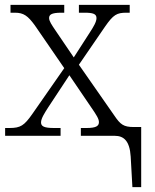

<svg xmlns="http://www.w3.org/2000/svg" viewBox="-20 -556 633 786"><path d="M515 85 522 210H558V-36H528C486 -36 473 -46 448 -83L303 -291L410 -447C444 -496 458 -504 498 -504H511V-536H303V-504H326C361 -504 375 -499 375 -482C375 -467 364 -448 347 -422L282 -321L208 -430C191 -455 181 -470 181 -482C181 -495 189 -504 231 -504H243V-536H23V-504H41C77 -504 94 -491 122 -453L243 -277L112 -89C79 -42 64 -32 19 -32H1V0H228V-32H201C160 -32 148 -39 148 -55C148 -71 163 -94 177 -116L264 -248L351 -120C376 -84 385 -69 385 -56C385 -40 373 -32 334 -32H311V0H450C486 0 511 20 515 85Z"/></svg>

Font: Noto Serif Light
Style: Regular
Weight: 300
Designer: Monotype Design Team
Foundry: Monotype Imaging Inc.
Version: Version 2.013